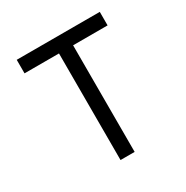

<svg xmlns="http://www.w3.org/2000/svg" viewBox="-161 -834 938 969"><g transform="rotate(-30 308.0 -350.0)"><path d="M266.8 0V-621.2H66V-700H550V-621.2H349V0Z"/></g></svg>

Font: Overpass Mono Light
Style: Regular
Weight: 300
Monospace: yes
Designer: Delve Withrington, Dave Bailey
Foundry: Delve Fonts LLC
Version: Version 4.000